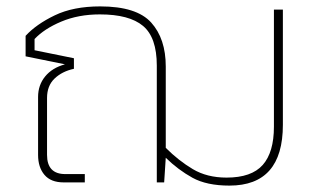

<svg xmlns="http://www.w3.org/2000/svg" viewBox="-20 -570 984 600"><path d="M697 10Q626 10 581.5 -14.5Q537 -39 498 -77L493 0H470V-365Q470 -453 427 -489Q384 -525 292 -525Q225 -525 171.5 -502.5Q118 -480 88 -448V-413L211 -388V-355Q174 -347 150.5 -324.5Q127 -302 127 -264V-86Q127 -26 184 -26H245V0H179Q139 0 119 -23.5Q99 -47 99 -86V-267Q99 -304 121 -331Q143 -358 183 -369L60 -394V-458Q93 -494 151 -522Q209 -550 293 -550Q407 -550 452.5 -499.5Q498 -449 498 -362V-108Q538 -68 582.5 -41.5Q627 -15 688 -15Q766 -15 801 -54.5Q836 -94 836 -174V-540H864V-180Q864 10 697 10Z"/></svg>

Font: Kanit Thin
Style: Regular
Weight: 250
Designer: Katatrad Team
Foundry: CadsonDemak
Version: Version 2.000; ttfautohint (v1.8.3)